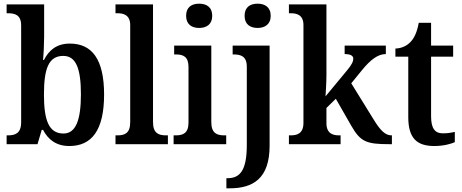

<svg xmlns="http://www.w3.org/2000/svg" viewBox="-20 -784 2512 1044"><path d="M357 10C479 10 546 -76 546 -270C546 -462 480 -547 360 -547C288 -547 246 -511 219 -458H214C217 -485 220 -547 220 -583V-760H16V-712H22C62 -712 95 -703 95 -645V-119C95 -57 60 -48 23 -48H16V0H184L207 -78H214C241 -26 285 10 357 10ZM325 -58C244 -58 219 -133 219 -270C219 -410 244 -480 324 -480C393 -480 420 -412 420 -271C420 -133 393 -58 325 -58Z M608 0H893V-48H882C842 -48 812 -60 812 -120V-760H608V-712H619C649 -712 688 -704 688 -648V-120C688 -60 659 -48 619 -48H608Z M1063 -632C1102 -632 1134 -651 1134 -698C1134 -746 1102 -764 1063 -764C1023 -764 992 -746 992 -698C992 -651 1023 -632 1063 -632ZM924 0H1210V-48H1199C1159 -48 1129 -60 1129 -120V-536H927V-488H937C976 -488 1005 -476 1005 -420V-118C1005 -60 976 -48 936 -48H924Z M1381 -632C1419 -632 1452 -651 1452 -698C1452 -746 1419 -764 1381 -764C1341 -764 1310 -746 1310 -698C1310 -651 1341 -632 1381 -632ZM1211 240H1228C1356 240 1446 187 1446 8V-536H1245V-488H1249C1289 -488 1322 -479 1322 -421V4C1322 143 1285 185 1217 185H1211Z M1551 0H1832V-48H1823C1793 -48 1755 -56 1755 -114V-197L1806 -247L1889 -102C1940 -13 1971 0 2098 0H2111V-48H2108C2074 -48 2047 -77 2013 -132L1890 -331L1947 -401C1995 -460 2035 -490 2078 -490V-536H1854V-490C1884 -490 1901 -482 1901 -465C1901 -452 1895 -434 1866 -400L1750 -260C1751 -267 1755 -341 1755 -376V-760H1551V-712H1561C1592 -712 1630 -704 1630 -648V-116C1630 -56 1593 -48 1561 -48H1551Z M2342 10C2392 10 2434 -2 2453 -11V-67C2433 -62 2412 -59 2388 -59C2344 -59 2324 -87 2324 -152V-476H2444V-536H2324V-660H2257C2248 -611 2234 -580 2215 -559C2196 -537 2166 -521 2130 -520V-476H2200V-147C2200 -31 2248 10 2342 10Z"/></svg>

Font: Noto Serif Devanagari SemiCondensed SemiBold
Style: Regular
Weight: 600
Width: 4
Designer: Universal Thirst, Indian Type Foundry and the Monotype Design Team
Foundry: Monotype Imaging Inc.
Version: Version 2.004